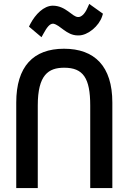

<svg xmlns="http://www.w3.org/2000/svg" viewBox="-20 -961 657 981"><path d="M554 0V-437C554 -623 463 -712 307 -712C150 -712 63 -621 63 -437V0H173V-422C173 -578 227 -615 308 -615C405 -615 441 -562 441 -422V0ZM252 -840C288 -834 319 -780 378 -780H382C429 -780 486 -828 502 -878L506 -891L436 -941L427 -921C412 -886 393 -874 381 -874H379C349 -874 317 -932 249 -932C203 -931 161 -888 135 -839L128 -825L192 -771L202 -789C220 -822 234 -840 251 -840Z"/></svg>

Font: Mint Spirit
Style: Bold
Weight: 700
Designer: HARENDAL Hirwen
Foundry: Arkandis Digital Foundry.
Version: Version 1.004;FFEdit